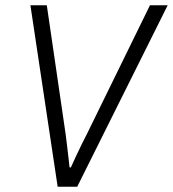

<svg xmlns="http://www.w3.org/2000/svg" viewBox="-20 -706 654 726"><path d="M198 0 95 -686H157L228 -200Q230 -183 233 -160Q236 -137 238.5 -113.5Q241 -90 243 -73H248Q256 -91 267 -114.5Q278 -138 289 -160.5Q300 -183 308 -198L547 -686H614L272 0Z"/></svg>

Font: Archivo SemiCondensed ExtraLight
Style: Italic
Weight: 250
Width: 4
Italic angle: -10°
Designer: Hector Gatti
Foundry: Omnibus-Type
Version: Version 2.001